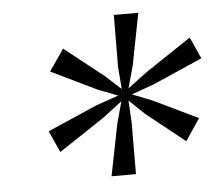

<svg xmlns="http://www.w3.org/2000/svg" viewBox="-40 -854 615 540"><g transform="rotate(-5 267.0 -584.0)"><path d="M89 -500 229 -561 292.5 -583 234.5 -605.5 107.5 -667 149.5 -728 259 -641.5 304 -600.5 299 -663.5 300 -810H369L340.5 -663.5L323 -600.5L377.5 -641.5L507 -728L534.5 -667L394 -605.5L331 -583L388 -560.5L513.5 -500L472 -438.5L363.5 -525L320 -566.5L323.5 -504L323 -358.5H254L283 -504L300 -566.5L246 -525L116.5 -439Z"/></g></svg>

Font: Merriweather 72pt Light
Style: Italic
Weight: 300
Italic angle: -7.8°
Version: Version 2.101